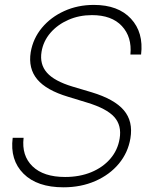

<svg xmlns="http://www.w3.org/2000/svg" viewBox="-20 -759 611 790"><path d="M241.2 11.7Q132.8 11.7 76.7 -44.4Q20.5 -100.6 32.2 -191.9H77.1Q68.4 -118.7 113.8 -74.7Q159.2 -30.8 248 -30.8Q307.6 -30.8 355.5 -50.5Q403.3 -70.3 433.8 -105.7Q464.4 -141.1 472.2 -188.5Q481.4 -242.7 450.2 -277.6Q418.9 -312.5 338.4 -336.9L260.3 -360.8Q170.4 -387.7 133.1 -432.6Q95.7 -477.5 106.4 -544.4Q116.2 -601.1 152.6 -644.8Q189 -688.5 244.4 -713.6Q299.8 -738.8 366.2 -738.8Q466.3 -738.8 518.8 -682.1Q571.3 -625.5 560.5 -534.7H516.6Q523.4 -606.9 481.4 -651.9Q439.5 -696.8 358.4 -696.8Q305.7 -696.8 261.2 -677.2Q216.8 -657.7 187.5 -623.8Q158.2 -589.8 150.9 -545.9Q142.6 -494.6 173.1 -460Q203.6 -425.3 278.3 -402.8L356.9 -379.4Q450.7 -351.1 489.5 -305.4Q528.3 -259.8 516.6 -189.9Q506.8 -130.9 469 -85.4Q431.2 -40 372.3 -14.2Q313.5 11.7 241.2 11.7Z"/></svg>

Font: Inter Display Extra Light
Style: Italic
Weight: 200
Italic angle: -9.39999°
Designer: Rasmus Andersson
Foundry: rsms
Version: Version 4.000;git-4fc901f